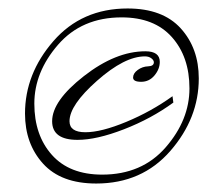

<svg xmlns="http://www.w3.org/2000/svg" viewBox="-20 -412 519 453"><path d="M144 -126Q144 -100 181.5 -100Q219 -100 278 -124.5Q337 -149 387 -185L389 -170Q337 -132 272.5 -107Q208 -82 163 -82Q103 -82 103 -126Q103 -174 178 -232.5Q253 -291 323 -291Q357 -291 357 -266Q357 -249 344.5 -234Q332 -219 313 -219Q294 -219 294 -229Q294 -239 305 -247Q316 -255 329.5 -255.5Q343 -256 343 -265Q343 -270 337 -274.5Q331 -279 322 -279Q274 -279 209 -221.5Q144 -164 144 -126ZM267 -371Q173 -371 117 -306.5Q61 -242 61 -167.5Q61 -93 102.5 -46.5Q144 0 221 0Q315 0 371 -64.5Q427 -129 427 -203.5Q427 -278 385.5 -324.5Q344 -371 267 -371ZM207 21Q124 21 81.5 -26Q39 -73 39 -144Q39 -238 106 -315Q173 -392 281 -392Q364 -392 406.5 -345Q449 -298 449 -227Q449 -133 382 -56Q315 21 207 21Z"/></svg>

Font: Monsieur La Doulaise
Style: Regular
Weight: 400
Designer: Alejandro Paul
Foundry: Alejandro Paul
Version: Version 1.000